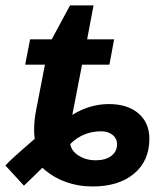

<svg xmlns="http://www.w3.org/2000/svg" viewBox="-50 -672 580 702"><path d="M-30.3 -66.9Q-15.6 -84.5 77.1 -164.6Q74.7 -178.2 74.7 -194.8Q74.7 -232.4 82 -269L114.3 -435.5H42L60.1 -528.3H139.2L206.1 -652.3H292L268.6 -528.3H367.2L350.1 -435.5H250L214.4 -252Q278.3 -291.5 348.1 -291.5Q416.5 -291.5 456.3 -257.3Q496.1 -223.1 496.1 -164.6Q496.1 -83.5 439.9 -36.9Q383.8 9.8 288.6 9.8Q236.3 9.8 189.2 -7.3Q142.1 -24.4 105 -58.6Q88.4 -42 71.5 -25.9Q54.7 -9.8 37.6 6.8ZM299.3 -85.9Q335.4 -85.9 356.7 -101.8Q377.9 -117.7 377.9 -144Q377.9 -166 361.3 -179Q344.7 -191.9 320.3 -191.9Q253.4 -191.9 207 -145.5Q208.5 -134.8 214.4 -125Q225.6 -107.9 248.5 -96.9Q271.5 -85.9 299.3 -85.9Z"/></svg>

Font: Arimo
Style: Bold Italic
Weight: 700
Italic angle: -12°
Designer: Steve Matteson
Foundry: Monotype Imaging Inc.
Version: Version 1.33